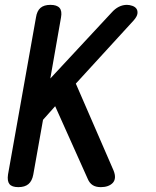

<svg xmlns="http://www.w3.org/2000/svg" viewBox="-20 -760 640 790"><path d="M117 -42Q112 -15 97 -2.5Q82 10 55.5 10Q29 10 19 -2.5Q9 -15 13 -42L128 -688Q132 -715 146.5 -727.5Q161 -740 187.5 -740Q214 -740 225 -727.5Q236 -715 231 -688L187 -437L439 -708Q453 -724 469 -732Q485 -740 502 -740Q513 -740 524.5 -736Q536 -732 541.5 -724Q547 -716 545.5 -704Q544 -692 530 -676L292 -416L447 -59Q454 -42 453 -29Q452 -16 444 -7.5Q436 1 423.5 5.5Q411 10 395 10Q374 10 361 1.5Q348 -7 341 -24L207 -323L157 -267Z"/></svg>

Font: Maple Mono NL Medium
Style: Italic
Weight: 500
Italic angle: -10°
Monospace: yes
Designer: subframe7536
Version: Version 7.000